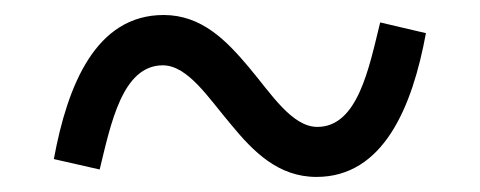

<svg xmlns="http://www.w3.org/2000/svg" viewBox="-20 -433 640 256"><path d="M402 -197.1C491.1 -197.1 529.8 -290.1 547.9 -388.8L486.9 -403.1C471.9 -342 457 -263.8 403.1 -263.8C369 -263.8 340.9 -308.9 312.1 -343C282 -378.9 248.9 -413 198.2 -413C108 -413 70 -320 51.8 -220.9L112.9 -207C127.8 -268.1 143.1 -345.9 197.1 -345.9C230.8 -345.9 258.9 -301.1 288 -267C317.8 -230.8 350.9 -197.1 402 -197.1Z"/></svg>

Font: Margiela Mono
Style: Regular
Weight: 400
Designer: Mike Abbink, Paul van der Laan, Pieter van Rosmalen
Foundry: Bold Monday
Version: Version 2.003 2021